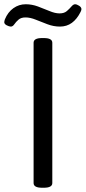

<svg xmlns="http://www.w3.org/2000/svg" viewBox="-61 -881 403 903"><path d="M137 2Q97 2 97 -20V-680Q97 -702 137 -702H145Q185 -702 185 -680V-20Q185 2 145 2ZM-10 -756Q-18 -756 -29.5 -762Q-41 -768 -41 -777Q-41 -780 -40 -783Q-39 -786 -38 -790Q-24 -824 2 -842.5Q28 -861 60 -861Q89 -861 117.5 -850.5Q146 -840 172 -829Q198 -818 219 -818Q241 -818 253.5 -829Q266 -840 275 -850.5Q284 -861 292 -861Q300 -861 311 -854Q322 -847 322 -838Q322 -833 318 -825Q301 -791 277 -773.5Q253 -756 221 -756Q191 -756 162 -767Q133 -778 107 -788.5Q81 -799 59 -799Q38 -799 26 -788.5Q14 -778 6.5 -767Q-1 -756 -10 -756Z"/></svg>

Font: Asap
Style: Regular
Weight: 400
Designer: Pablo Cosgaya
Foundry: Omnibus-Type
Version: Version 3.001